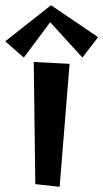

<svg xmlns="http://www.w3.org/2000/svg" viewBox="-66 -685 395 734"><path d="M63 -448 69 19 162 29 200 -441ZM129 -665 -46 -527 25 -465 126 -600 249 -465 309 -543Z"/></svg>

Font: Original Surfer
Style: Regular
Weight: 400
Designer: Astigmatic (AOETI)
Foundry: Astigmatic (AOETI)
Version: Version 1.001